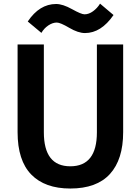

<svg xmlns="http://www.w3.org/2000/svg" viewBox="-20 -1034 783 1071"><path d="M134.8 -914.1Q200.2 -1011.7 293 -1011.7Q330.1 -1011.7 381.8 -982.9Q433.6 -954.1 451.2 -954.1Q475.6 -954.1 499 -971.2Q522.5 -988.3 538.1 -1013.7L613.3 -950.2Q543.9 -849.6 454.1 -849.6Q416 -849.6 366.2 -878.9Q316.4 -908.2 296.9 -908.2Q273.4 -908.2 249.5 -892.1Q225.6 -876 210.9 -850.6ZM78.1 -296.9V-786.1H224.6V-295.9Q224.6 -106.4 372.1 -106.4Q520.5 -106.4 520.5 -295.9V-786.1H667V-296.9Q667 -144.5 593.3 -63.5Q519.5 17.6 372.1 17.6Q230.5 17.6 154.3 -60.5Q78.1 -138.7 78.1 -296.9Z"/></svg>

Font: Gothic A1 ExtraBold
Style: Regular
Weight: 800
Designer: HanYang I&C Co.,Ltd.
Foundry: HanYang I&C Co.,Ltd.
Version: Version 2.50